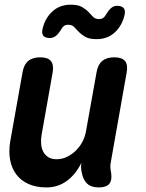

<svg xmlns="http://www.w3.org/2000/svg" viewBox="-20 -811 640 841"><path d="M412.9 10Q380.1 10 362.1 -6.3Q344.2 -22.5 338.2 -54.6Q335.6 -65.1 335.1 -76.4Q334.6 -87.7 336.6 -98.2Q311.5 -46.7 272.5 -18.4Q233.5 10 183.4 10Q137.8 10 104.3 -5.3Q70.9 -20.5 50.9 -47.6Q30.9 -74.7 24.2 -111.1Q17.6 -147.5 24.6 -190.5L78.7 -494Q84.1 -527.5 103.4 -543.7Q122.7 -560 156.2 -560Q189.7 -560 202.9 -543.7Q216.1 -527.5 210.7 -494L162 -219.3Q158.7 -199.6 160.2 -180.7Q161.6 -161.7 169.3 -146.9Q177 -132 191.2 -122.8Q205.3 -113.5 228.1 -113.5Q252.3 -113.5 273.9 -124.3Q295.6 -135 312.8 -151.9Q330 -168.7 341.2 -190.4Q352.4 -212.1 356.4 -234.7L402.9 -494Q408.3 -527.5 427.6 -543.7Q446.9 -560 480.4 -560Q513.9 -560 527.5 -543.7Q541 -527.5 534.9 -494L465.1 -99.2Q462.8 -87.7 463.5 -76.9Q464.1 -66.1 466.7 -54.6Q471.7 -21.8 458.7 -5.9Q445.7 10 412.9 10ZM248.8 -683.5Q236.1 -662.3 224.3 -653.4Q212.5 -644.5 198.6 -644.5Q178.1 -644.5 170 -654.2Q161.9 -664 166.3 -683.8Q176.4 -730 208.9 -760.3Q241.5 -790.5 289.4 -790.5Q321.1 -790.5 338.7 -780.6Q356.2 -770.6 367.1 -759Q377.9 -747.4 387.4 -737.5Q396.9 -727.5 413.5 -727.5Q425.6 -727.5 432.5 -733Q439.5 -738.4 443.9 -746.5Q456.6 -767.7 467.6 -776.6Q478.5 -785.5 492.4 -785.5Q512.9 -785.5 521.5 -775.8Q530.1 -766 525.7 -746.2Q515.6 -700 483.6 -669.7Q451.5 -639.5 402.9 -639.5Q371.2 -639.5 354 -649.4Q336.8 -659.4 325.4 -671Q314.1 -682.6 304.9 -692.5Q295.8 -702.5 279.2 -702.5Q267.1 -702.5 260 -697Q252.8 -691.6 248.8 -683.5Z"/></svg>

Font: Maple Mono
Style: Italic
Weight: 400
Italic angle: -10°
Monospace: yes
Designer: subframe7536
Version: Version 7.300